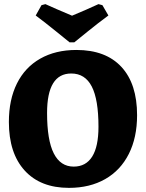

<svg xmlns="http://www.w3.org/2000/svg" viewBox="-20 -898 706 930"><path d="M23 -307Q23 -415 62 -493.5Q101 -572 175 -614Q249 -656 350 -656Q492 -656 568 -574Q644 -492 644 -340Q644 -232 604 -152.5Q564 -73 489.5 -30.5Q415 12 314 12Q176 12 99.5 -72Q23 -156 23 -307ZM457 -284Q457 -416 424.5 -479Q392 -542 325 -542Q208 -542 208 -351Q208 -219 240.5 -155Q273 -91 337 -91Q396 -91 426.5 -139.5Q457 -188 457 -284ZM153 -823 181 -873 200 -878Q241 -859 329 -822Q401 -852 457 -878L476 -873L505 -823Q456 -787 405.5 -746Q355 -705 340 -693H317Q302 -705 251.5 -746Q201 -787 153 -823Z"/></svg>

Font: Alegreya SC ExtraBold
Style: Regular
Weight: 800
Designer: Juan Pablo del Peral
Foundry: Huerta Tipografica
Version: Version 2.007; ttfautohint (v1.6)